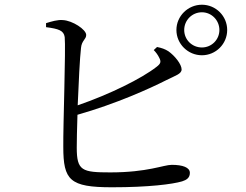

<svg xmlns="http://www.w3.org/2000/svg" viewBox="-20 -794 1040 813"><path d="M727 -667C727 -608 776 -560 835 -560C894 -560 942 -608 942 -667C942 -726 894 -774 835 -774C776 -774 727 -726 727 -667ZM760 -667C760 -708 793 -742 835 -742C876 -742 909 -708 909 -667C909 -626 876 -593 835 -593C793 -593 760 -626 760 -667ZM631 -582C640 -573 649 -561 655 -548C663 -532 660 -524 643 -511C579 -461 445 -395 309 -348C313 -444 318 -549 323 -591C326 -623 345 -627 345 -646C345 -669 287 -707 246 -709C224 -711 198 -703 175 -696V-679C228 -672 250 -665 254 -637C259 -591 247 -261 248 -172C248 -31 275 -1 454 -1C610 -1 710 -14 751 -26C770 -32 784 -41 784 -62C784 -85 754 -96 707 -96C673 -96 605 -64 447 -64C327 -64 305 -71 305 -169C305 -195 306 -248 308 -308C473 -355 614 -419 685 -455C723 -474 749 -481 749 -500C749 -522 720 -558 693 -577C679 -586 665 -591 645 -595Z"/></svg>

Font: Harano Aji Mincho
Style: Regular
Weight: 400
Foundry: Masamichi Hosoda
Version: HaranoAjiMincho-Regular version 20230610;ttx 4.39.4